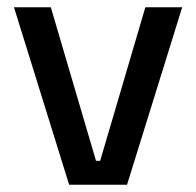

<svg xmlns="http://www.w3.org/2000/svg" viewBox="-20 -509 540 529"><path d="M256 -66 380.5 -489H482L330 0H170.5L18.5 -489H120L244.5 -66Z"/></svg>

Font: Anek Bangla Medium Medium
Style: Regular
Weight: 500
Version: Version 1.003